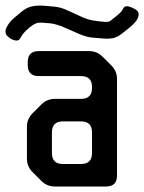

<svg xmlns="http://www.w3.org/2000/svg" viewBox="-48 -671 525 699"><path d="M103 -12Q123 8 152 8H338Q378 8 378 -32V-383Q378 -412 358 -432L325 -465Q305 -485 276 -485H93Q53 -485 53 -445V-434Q53 -394 93 -394H247Q287 -394 287 -354V-351Q287 -311 247 -311H152Q123 -311 103 -291L71 -259Q50 -238 50 -210V-94Q50 -65 70 -45ZM141 -114V-189Q141 -229 181 -229H247Q287 -229 287 -189V-114Q287 -74 247 -74H181Q141 -74 141 -114ZM351 -593 346 -592Q340 -590 316 -593L301 -595Q275 -598 253 -608L196 -634Q185 -639 173 -642.5Q161 -646 148 -647L114 -650Q86 -652 67 -647.5Q48 -643 30 -628L5 -607Q-5 -599 -13 -589Q-21 -579 -26 -567Q-30 -557 -26 -546Q-23 -540 -12.5 -532.5Q-2 -525 10 -523.5Q22 -522 27 -534Q34 -549 56 -568L58 -570Q76 -584 86 -587Q96 -590 122 -587L136 -586Q158 -583 184 -572L241 -547Q253 -542 265 -538.5Q277 -535 290 -534L325 -531Q346 -529 362.5 -532Q379 -535 399 -551L424 -571Q439 -583 448.5 -596Q458 -609 456.5 -621.5Q455 -634 435 -642Q408 -655 401 -641Q397 -629 374 -611Z"/></svg>

Font: WDXL Lubrifont SC
Style: Regular
Weight: 400
Designer: [WDXL Lubrifont] Copyright 2020-2022 (c) NightFurySL2001, Skr-ZERO; [ZCOOL QingKe HuangYou] Copyright 2018-2022 (c) The 
Version: Version 2.001;hotconv 1.1.1;makeotfexe 2.6.0